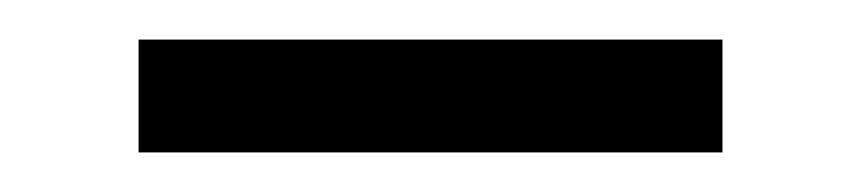

<svg xmlns="http://www.w3.org/2000/svg" viewBox="-20 -266 435 97"><path d="M50 -189V-246H345V-189Z"/></svg>

Font: Libre Bodoni SemiBold
Style: Regular
Weight: 600
Designer: Pablo Impallari, Rodrigo Fuenzalida
Foundry: Impallari Type
Version: Version 2.005;gftools[0.9.23]